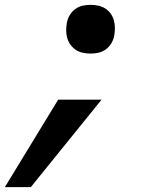

<svg xmlns="http://www.w3.org/2000/svg" viewBox="-76 -562 646 792"><path d="M51 210H-56L164 -151H343ZM298 -341Q281 -341 265 -344.5Q249 -348 236.5 -356.5Q224 -365 215 -377Q206 -389 201.5 -404.5Q197 -420 197 -436.5Q197 -453 200 -469Q203 -485 212 -500Q221 -515 235 -525Q249 -535 265 -538.5Q281 -542 297 -542Q314 -542 330 -538.5Q346 -535 359 -526.5Q372 -518 380.5 -506Q389 -494 393.5 -478.5Q398 -463 398 -446.5Q398 -430 395 -414Q392 -398 383 -383Q374 -368 360 -358Q346 -348 330 -344.5Q314 -341 298 -341Z"/></svg>

Font: Lode
Style: Bold Italic
Weight: 700
Italic angle: -11°
Monospace: yes
Designer: Belleve Invis
Foundry: Belleve Invis
Version: Version 29.2.0; ttfautohint (v1.8.3)